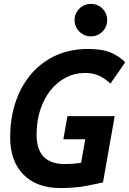

<svg xmlns="http://www.w3.org/2000/svg" viewBox="-20 -954 662 984"><path d="M290 9.8Q168.5 9.8 100.3 -59.1Q32.2 -127.9 32.2 -250.5Q32.2 -348.1 59.8 -430.7Q87.4 -513.2 139.6 -574.5Q191.9 -635.7 265.6 -669.4Q339.4 -703.1 431.2 -703.1Q504.4 -703.1 549.1 -683.8Q593.8 -664.6 621.6 -634.3L545.9 -525.4Q522.9 -548.3 491.2 -564.2Q459.5 -580.1 416.5 -580.1Q363.8 -580.1 318.4 -556.9Q272.9 -533.7 239 -491.2Q205.1 -448.7 186.3 -390.9Q167.5 -333 167.5 -263.2Q167.5 -113.3 312.5 -113.3Q365.7 -113.3 408.4 -122.3Q451.2 -131.3 478.5 -137.7L507.8 -19.5Q483.9 -13.2 424.1 -1.7Q364.3 9.8 290 9.8ZM377.9 -19.5 438 -358.9H567.9L507.8 -19.5ZM304.7 -240.2 325.7 -358.9H564.9L543.9 -240.2ZM445.8 -767.6Q411.5 -767.6 386.9 -792Q362.3 -816.4 362.3 -850.7Q362.3 -885.5 386.9 -909.8Q411.4 -934.1 445.6 -934.1Q480.5 -934.1 504.9 -909.8Q529.3 -885.5 529.3 -850.7Q529.3 -816.4 505 -792Q480.7 -767.6 445.8 -767.6Z"/></svg>

Font: Cascadia Mono NF
Style: Italic
Weight: 400
Italic angle: -10°
Monospace: yes
Designer: Aaron Bell
Foundry: Saja Typeworks
Version: Version 2404.023